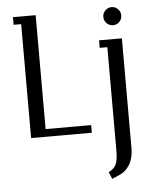

<svg xmlns="http://www.w3.org/2000/svg" viewBox="-52 -562 648 806"><g transform="rotate(-5 272.0 -159.0)"><path d="M376 170.9Q398.4 160.2 407.2 142.3Q416 124.5 416 80.1V-352.1H383.8V-383.8H480V80.1Q480 120.1 463.4 147.9Q446.8 175.8 417 188L388.2 200.2ZM421.4 -453.1Q410.2 -464.4 410.2 -480Q410.2 -495.6 421.4 -506.8Q432.6 -518.1 448.2 -518.1Q463.9 -518.1 474.9 -506.8Q485.8 -495.6 485.8 -480Q485.8 -464.4 474.9 -453.1Q463.9 -441.9 448.2 -441.9Q432.6 -441.9 421.4 -453.1ZM32.2 -480V-512.2H127.9V-32.2H319.8V0H64V-480Z"/></g></svg>

Font: Gawaa
Style: Regular
Weight: 400
Designer: T. Christopher White
Version: Version 1.0